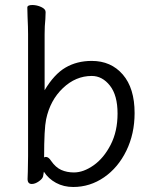

<svg xmlns="http://www.w3.org/2000/svg" viewBox="-20 -729 613 766"><path d="M107 5Q90 5 90 -15Q90 -32 91 -44L92 -106V-593Q92 -619 90 -661L89 -699Q89 -709 109 -709Q127 -709 144.5 -701Q162 -693 162 -681L161 -653Q158 -626 158 -592V-369Q196 -433 241.5 -459.5Q287 -486 346 -486Q423 -486 470 -431.5Q517 -377 517 -278Q517 -195 484 -127.5Q451 -60 395 -21.5Q339 17 272 17Q234 17 203.5 0.5Q173 -16 155 -44L152 -26Q150 -16 135 -5.5Q120 5 107 5ZM163 -103Q174 -103 184 -87Q202 -61 224.5 -51Q247 -41 275 -41Q313 -41 353.5 -69.5Q394 -98 421.5 -151.5Q449 -205 449 -276Q449 -349 418.5 -387.5Q388 -426 346 -426Q282 -426 231 -377.5Q180 -329 164 -253Q156 -215 156 -101Q160 -103 163 -103Z"/></svg>

Font: Iansui
Style: Regular
Weight: 400
Designer: But Ko / Fontworks Inc.
Foundry: zi-hi.com / Fontworks Inc.
Version: Version 1.002